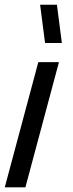

<svg xmlns="http://www.w3.org/2000/svg" viewBox="-46 -808 315 828"><path d="M148.3 -622.5H220.8L199.5 -787.5H127ZM-25.5 0H63.5L208.2 -540H119.2Z"/></svg>

Font: Manrope
Style: MediumItalic
Weight: 500
Italic angle: -15°
Designer: Mikhail Sharanda
Foundry: Mikhail Sharanda
Version: Version 4.502;hotconv 1.0.109;makeotfexe 2.5.65596